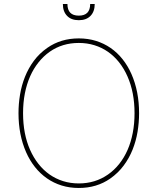

<svg xmlns="http://www.w3.org/2000/svg" viewBox="-20 -929 787 959"><path d="M216.3 -690Q283.7 -737.2 373.6 -737.2Q419.4 -737.2 459.3 -724.8Q499.3 -712.4 532.7 -689.3Q566.1 -666.2 592.3 -633.2Q618.6 -600.1 636.7 -558.9Q674.7 -472.3 674.7 -363.6Q674.7 -317.5 667.1 -271.1Q659.4 -224.8 642.4 -182Q625.4 -139.2 597.8 -102.1Q570.3 -65 530.9 -37.3Q463.4 9.9 373.6 9.9Q327.8 9.9 287.8 -2.5Q247.9 -14.9 214.5 -38.2Q181.1 -61.4 154.8 -94.5Q128.6 -127.5 110.4 -168.7Q72.4 -255.3 72.4 -363.6Q72.4 -410.2 80.1 -456.5Q87.7 -502.8 104.8 -545.5Q121.8 -588.1 149.1 -625.2Q176.5 -662.3 216.3 -690ZM95.2 -363.6Q95.2 -259.6 130 -181.1Q147.4 -141.7 172.1 -110.4Q196.7 -79.2 227.6 -57.5Q258.5 -35.9 295.3 -24.3Q332 -12.8 373.6 -12.8Q455.6 -12.8 519.2 -57.2Q550.8 -79.2 575.5 -110.3Q600.1 -141.3 617.2 -180.2Q634.2 -219.1 643.1 -265.3Q652 -311.4 652 -363.6Q652 -468 616.8 -547.2Q599.4 -586.6 574.8 -617.7Q550.1 -648.8 519.2 -670.3Q488.3 -691.8 451.7 -703.1Q415.1 -714.5 373.6 -714.5Q291.2 -714.5 228.7 -670.8Q197.4 -648.8 172.6 -617.7Q147.7 -586.6 130.5 -547.8Q113.3 -508.9 104.2 -462.5Q95.2 -416.2 95.2 -363.6ZM316.8 -909.1Q316.8 -850.9 373.6 -850.9Q430.4 -850.9 430.4 -909.1H453.1Q453.1 -871.4 432.2 -849.8Q411.2 -828.1 373.6 -828.1Q335.9 -828.1 315 -849.8Q294 -871.4 294 -909.1Z"/></svg>

Font: Inter P Thin
Style: Regular
Weight: 100
Designer: Rasmus Andersson
Foundry: rsms
Version: Version 3.018;git-588b23468